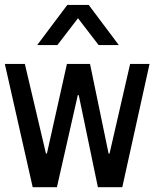

<svg xmlns="http://www.w3.org/2000/svg" viewBox="-20 -776 640 796"><path d="M115.5 0 0 -511H83L170.5 -139.5H174.5L257.5 -511H353.2L430.2 -139.5H434.2L519.5 -511H600L487 0H385.8L306.5 -381.5H302.5L216 0ZM134.2 -589.2 259 -755.5H347.8L472.5 -589.2H388.8L272.2 -741H334.5L218 -589.2Z"/></svg>

Font: Chivo Mono Medium
Style: Regular
Weight: 500
Monospace: yes
Designer: Hector Gatti
Foundry: Omnibus-Type
Version: Version 1.008